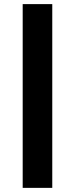

<svg xmlns="http://www.w3.org/2000/svg" viewBox="-20 -722 364 929"><path d="M89.8 187V-702.1H232.9V187Z"/></svg>

Font: LT Superior
Style: Bold
Weight: 400
Designer: Daniel Lyons
Foundry: LyonsType
Version: Version 1.000